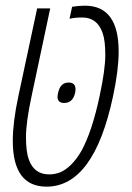

<svg xmlns="http://www.w3.org/2000/svg" viewBox="-20 -660 472 689"><path d="M284.7 -639.6Q405.8 -639.6 405.8 -475.1Q405.8 -408.7 385.7 -314.9Q316.9 9.8 147 9.8Q25.9 9.8 25.9 -154.8Q25.9 -221.2 45.9 -314.9L113.3 -629.9H160.2L93.3 -314.9Q73.2 -220.7 73.2 -168Q73.2 -115.2 83.5 -87.4Q102.5 -34.2 156.2 -34.2Q177.2 -34.2 196 -41.7Q214.8 -49.3 234.9 -68.8Q254.9 -88.4 272.5 -119.1Q310.5 -188.5 337.4 -314.9Q357.9 -410.6 357.9 -462.9Q357.9 -515.1 347.9 -542.7Q337.9 -570.3 320.1 -583.5Q302.2 -596.7 277.6 -597.2Q252.9 -597.7 229.5 -592.8L238.8 -635.7Q262.2 -639.6 284.7 -639.6ZM226.1 -363.8Q251 -363.8 251 -339.8Q251 -334 249.5 -326.7Q241.2 -290.5 210.4 -290.5Q186.5 -290.5 186.5 -313Q186.5 -318.8 188.5 -326.7Q196.3 -363.8 226.1 -363.8Z"/></svg>

Font: Open Sans Hebrew Condensed Light
Style: Italic
Weight: 300
Width: 3
Italic angle: -12°
Foundry: Ascender Corporation, Yanek Iontef
Version: Version 2.001;PS 002.001;hotconv 1.0.70;makeotf.lib2.5.58329